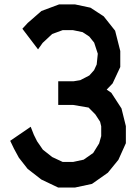

<svg xmlns="http://www.w3.org/2000/svg" viewBox="-20 -835 588 855"><path d="M521 -352.1 540.5 -273.4V-197.3L507.3 -123.5L460.4 -65.9L389.6 -16.1L314.5 0H238.8L164.1 -35.6L103 -83L64 -132.8L42.5 -172.4L25.4 -208L116.7 -270.5L130.9 -234.4L145 -206.1L170.9 -168.5L212.4 -135.7L259.3 -113.8H305.2L352.5 -124L395 -153.8L421.4 -196.3L430.7 -229V-272.5L425.8 -293L404.8 -325.2L374.5 -356L305.7 -367.7H239.3V-473.1H307.6L337.4 -478L377.9 -499L398.9 -522.5L410.6 -547.9L415.5 -595.7L399.4 -645L377.4 -672.4L347.7 -691.9L305.2 -700.7H258.8L212.4 -683.6L169.9 -644L149.4 -615.2L79.6 -707L103.5 -732.9L164.6 -786.1L243.2 -815.4H314L382.8 -800.8L441.9 -762.2L492.7 -698.2L515.6 -607.9V-536.6L481.4 -463.4L455.1 -436L475.6 -421.9Z"/></svg>

Font: Gap Sans
Style: Bold
Weight: 400
Designer: Alexandre Liziard and Etienne Ozeray
Foundry: Interstices.io
Version: Version 1.610